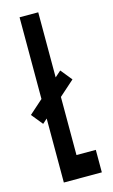

<svg xmlns="http://www.w3.org/2000/svg" viewBox="-157 -780 485 825"><g transform="rotate(-15 85.0 -367.5)"><path d="M-41.5 -317 129.5 -469 170.5 -418.5 -0.5 -266.5ZM20 0V-735H103V-100H189V0Z"/></g></svg>

Font: League Gothic Condensed
Style: Regular
Weight: 400
Width: 3
Designer: The League of Moveable Type
Version: Version 2.001